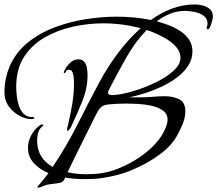

<svg xmlns="http://www.w3.org/2000/svg" viewBox="-52 -785 978 864"><path d="M119 59Q115 59 115 58Q115 57 115.5 57Q116 57 116 56Q129 40 142 25Q155 10 166 -6Q129 -21 101.5 -49.5Q74 -78 74 -121Q74 -150 89.5 -178Q105 -206 129 -222Q134 -225 138 -225Q143 -225 143 -222Q143 -220 141 -218.5Q139 -217 137 -215Q124 -204 119.5 -187Q115 -170 115 -153Q115 -73 185 -34Q247 -126 296.5 -224.5Q346 -323 398 -420Q433 -485 479.5 -547Q526 -609 581 -658Q540 -669 497.5 -674.5Q455 -680 412 -680Q345 -680 276.5 -665Q208 -650 150 -617Q92 -584 56.5 -529.5Q21 -475 21 -395Q21 -377 23.5 -353.5Q26 -330 33.5 -308Q41 -286 55.5 -272Q70 -258 95 -258Q97 -258 100 -257.5Q103 -257 103 -254Q103 -251 97 -250Q91 -249 89 -249Q68 -249 46 -259Q9 -276 -12 -305.5Q-33 -335 -32 -375V-380Q-30 -436 -9 -485Q19 -550 73 -593.5Q127 -637 195.5 -662.5Q264 -688 336 -699Q408 -710 472 -710Q511 -710 550 -706.5Q589 -703 627 -695Q671 -727 721 -746Q771 -765 825 -765Q843 -765 861.5 -760Q880 -755 893 -743.5Q906 -732 906 -710Q906 -704 902.5 -690.5Q899 -677 894 -665Q889 -653 882 -653Q878 -653 878 -657Q878 -662 880 -667.5Q882 -673 882 -679Q882 -702 864 -714.5Q846 -727 822.5 -731.5Q799 -736 781 -736Q745 -736 713 -723Q681 -710 653 -689Q677 -683 705 -672.5Q733 -662 758 -646Q783 -630 798.5 -607Q814 -584 814 -554Q814 -518 794 -488Q774 -458 742 -434.5Q710 -411 672 -393.5Q634 -376 596.5 -364.5Q559 -353 530 -347H579Q608 -347 635.5 -349.5Q663 -352 691 -352Q726 -352 754 -338.5Q782 -325 782 -284Q782 -256 769 -224.5Q756 -193 742 -170Q721 -133 681 -101Q641 -69 595.5 -45.5Q550 -22 511 -8Q462 8 408 16Q389 19 370 20Q351 21 331 21Q309 21 286.5 19.5Q264 18 241 14Q237 29 225 35Q220 38 204.5 40Q189 42 173 44Q157 46 148 50Q141 53 134 56Q127 59 119 59ZM452 -357Q474 -357 512 -365.5Q550 -374 592.5 -390Q635 -406 673 -427Q711 -448 735.5 -473Q760 -498 760 -525Q760 -549 744 -569.5Q728 -590 703.5 -605.5Q679 -621 653.5 -632.5Q628 -644 608 -650Q554 -594 513 -520.5Q472 -447 436 -377Q434 -371 434 -368Q434 -361 440.5 -359Q447 -357 452 -357ZM252 -196Q251 -196 250.5 -198Q250 -200 250 -201Q250 -207 251.5 -212.5Q253 -218 254 -223Q265 -268 273 -316.5Q281 -365 281 -411Q281 -419 280 -433Q279 -447 274.5 -459Q270 -471 259 -471Q248 -471 245 -463.5Q242 -456 237 -456Q235 -456 235 -459Q235 -461 237 -465Q245 -484 262 -501Q279 -518 301 -518Q319 -518 328 -506Q337 -494 339.5 -477.5Q342 -461 342 -447Q342 -389 318.5 -330Q295 -271 270 -219Q269 -215 262.5 -205.5Q256 -196 252 -196ZM339 -1Q355 -1 370.5 -2Q386 -3 402 -5Q443 -11 487.5 -29.5Q532 -48 574 -76Q616 -104 648 -139Q680 -174 695 -214Q698 -222 700 -230Q702 -238 702 -246Q702 -273 680.5 -288Q659 -303 628 -309.5Q597 -316 566.5 -317.5Q536 -319 517 -319Q497 -319 476 -318Q455 -317 435 -315Q417 -313 406.5 -305.5Q396 -298 387 -282Q374 -258 362 -233Q350 -208 337 -183Q316 -140 294.5 -97Q273 -54 252 -10Q273 -5 295 -3Q317 -1 339 -1Z"/></svg>

Font: My Soul
Style: Regular
Weight: 400
Designer: Robert E. Leuschke
Foundry: Robert E. Leuschke
Version: Version 1.010; ttfautohint (v1.8.4.7-5d5b)